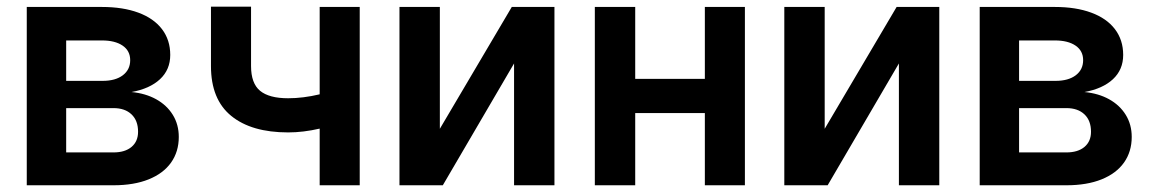

<svg xmlns="http://www.w3.org/2000/svg" viewBox="-20 -551 3422 571"><path d="M59.6 -530.3H283.2Q345.7 -530.3 391.4 -513.4Q437 -496.6 461.7 -464.4Q486.3 -432.1 486.3 -387.7Q486.3 -343.8 455.8 -315.4Q425.3 -287.1 371.1 -277.3Q412.6 -273.4 444.3 -255.9Q476.1 -238.3 493.9 -209.5Q511.7 -180.7 511.7 -143.6Q511.7 -100.1 488.8 -67.6Q465.8 -35.2 422.1 -17.6Q378.4 0 317.4 0H59.6ZM390.6 -159.2Q390.6 -192.4 371.1 -210.9Q351.6 -229.5 317.4 -229.5H176.8V-97.7H317.4Q351.6 -97.7 371.1 -114Q390.6 -130.4 390.6 -159.2ZM367.2 -372.1Q367.2 -399.9 344.7 -415.3Q322.3 -430.7 283.2 -430.7H176.8V-310.5H285.2Q323.2 -310.5 345.2 -327.1Q367.2 -343.8 367.2 -372.1Z M1049.8 0H930.7V-168.5Q881.8 -157.2 836.9 -157.2Q728 -157.2 667.7 -206.3Q607.4 -255.4 607.4 -354.5V-531.2H726.6V-354.5Q726.6 -303.2 753.4 -281Q780.3 -258.8 836.9 -258.8Q881.3 -258.8 930.7 -270.5V-530.3H1049.8Z M1502 -530.3H1628.9V0H1508.8V-362.3L1296.9 0H1168V-530.3H1288.1V-168Z M1869.1 -316.4H2076.2V-530.3H2195.3V0H2076.2V-214.8H1869.1V0H1749V-530.3H1869.1Z M2646.5 -530.3H2773.4V0H2653.3V-362.3L2441.4 0H2312.5V-530.3H2432.6V-168Z M2893.6 -530.3H3117.2Q3179.7 -530.3 3225.3 -513.4Q3271 -496.6 3295.7 -464.4Q3320.3 -432.1 3320.3 -387.7Q3320.3 -343.8 3289.8 -315.4Q3259.3 -287.1 3205.1 -277.3Q3246.6 -273.4 3278.3 -255.9Q3310.1 -238.3 3327.9 -209.5Q3345.7 -180.7 3345.7 -143.6Q3345.7 -100.1 3322.8 -67.6Q3299.8 -35.2 3256.1 -17.6Q3212.4 0 3151.4 0H2893.6ZM3224.6 -159.2Q3224.6 -192.4 3205.1 -210.9Q3185.5 -229.5 3151.4 -229.5H3010.7V-97.7H3151.4Q3185.5 -97.7 3205.1 -114Q3224.6 -130.4 3224.6 -159.2ZM3201.2 -372.1Q3201.2 -399.9 3178.7 -415.3Q3156.2 -430.7 3117.2 -430.7H3010.7V-310.5H3119.1Q3157.2 -310.5 3179.2 -327.1Q3201.2 -343.8 3201.2 -372.1Z"/></svg>

Font: Pretendard Std SemiBold
Style: Regular
Weight: 600
Designer: Base glyphs from Inter by Rasmus Andersson; Hangeul glyphs from Noto Sans CJK(Source Han Sans) by Jang Soo-young and Kan
Foundry: Kil Hyung-jin
Version: Version 1.309